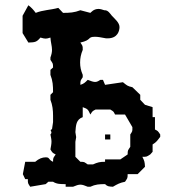

<svg xmlns="http://www.w3.org/2000/svg" viewBox="-20 -714 660 731"><path d="M380 -183V-202H400V-183ZM30 -647 40 -656ZM314 -88H334C352 -96 360 -98 380 -98V-107H438L466 -126C466 -143 467 -141 476 -155V-202C485 -216 484 -213 484 -230L456 -278H418C412 -289 415 -288 400 -297H344C333 -291 333 -293 324 -278C315 -298 314 -299 295 -306V-268C270 -259 269 -238 267 -211L270 -192L267 -174V-117L286 -98C303 -98 300 -97 314 -88ZM390 -568H384C364 -572 351 -574 342 -574C311 -574 331 -562 286 -552C295 -538 295 -541 295 -524C288 -508 285 -492 285 -476C285 -460 288 -445 295 -429V-420C286 -406 286 -408 286 -391C299 -395 303 -399 314 -410C327 -405 335 -402 342 -402C348 -402 353 -404 362 -410H372L380 -391L448 -401C463 -389 465 -386 484 -382L514 -353V-334L532 -315L561 -306V-268H570V-221C581 -215 580 -217 590 -202V-193C579 -179 576 -173 561 -164V-136L552 -126C538 -117 539 -117 522 -117C530 -101 531 -98 532 -79L504 -51H466C466 -34 465 -36 456 -22C436 -18 427 -13 410 -3C394 -4 389 -4 380 -13C358 -13 343 -12 324 -3H314C302 -8 294 -11 286 -11C278 -11 270 -8 258 -3H230V-13C210 -13 196 -13 182 -22H164L154 -13L95 -3C86 -17 86 -15 86 -32H76L67 -51L76 -98H114C128 -110 141 -115 154 -115C171 -115 162 -107 182 -98C182 -115 183 -112 192 -126C181 -132 181 -130 172 -145C174 -156 176 -166 176 -175C176 -183 174 -192 172 -202C183 -213 165 -218 178 -222L182 -249V-273C182 -294 180 -314 172 -334V-353L182 -363C182 -388 181 -406 172 -429V-448L182 -457C182 -474 181 -472 172 -486V-495C176 -506 178 -515 178 -524C178 -539 173 -553 172 -571C163 -568 158 -567 154 -567C149 -567 144 -568 134 -571C119 -553 113 -553 88 -552L66 -588V-654L88 -694C100 -685 107 -677 116 -665C143 -676 173 -676 202 -684L220 -665C245 -665 263 -666 286 -675L324 -665C327 -667 336 -680 355 -680C361 -680 369 -678 377 -675H379C392 -675 399 -662 406 -654C416 -643 435 -628 435 -611C435 -598 429 -568 390 -568Z"/></svg>

Font: GNUTypewriter
Style: Standard
Weight: 400
Version: Version 001.000